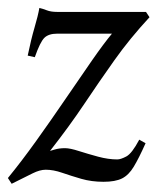

<svg xmlns="http://www.w3.org/2000/svg" viewBox="-21 -440 390 474"><path d="M348.1 -397.5Q299.3 -344.7 261.7 -291.7Q224.1 -238.8 187 -183.3Q149.9 -127.9 102.5 -67.4Q102.5 -67.4 113.8 -70.8Q125 -74.2 139.6 -74.2Q151.9 -74.2 173.8 -67.1Q195.8 -60.1 221.2 -53.2Q246.6 -46.4 268.6 -46.4Q276.9 -46.4 290.8 -53.7Q304.7 -61 322.8 -95.2L338.4 -86.4Q321.8 -49.3 309.3 -28.6Q296.9 -7.8 280.3 0.5Q263.7 8.8 234.4 8.8Q205.1 8.8 179.7 1.5Q154.3 -5.9 132.6 -13.4Q110.8 -21 91.8 -21Q77.6 -21 59.8 -12.2Q42 -3.4 7.8 13.7L-1.5 -0.5Q31.7 -41 68.6 -92.5Q105.5 -144 140.9 -196Q176.3 -248 206.1 -290.8Q235.8 -333.5 255.4 -356.9H120.1Q99.1 -356.9 88.6 -346.7Q78.1 -336.4 64.9 -298.8L47.4 -302.7Q55.7 -342.8 64.2 -371.8Q72.8 -400.9 76.2 -420.4Q84.5 -418.5 94.5 -414.6Q104.5 -410.6 120.1 -410.6H339.4Z"/></svg>

Font: Dai Banna SIL Light
Style: Italic
Weight: 300
Italic angle: -11°
Designer: Victor Gaultney
Foundry: SIL International
Version: Version 4.000